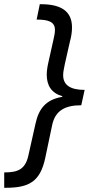

<svg xmlns="http://www.w3.org/2000/svg" viewBox="-57 -734 427 912"><path d="M-30 158C81 158 134 129 158 16L191 -141C206 -209 252 -234 329 -234L345 -307C277 -307 243 -330 243 -377C243 -393 247 -409 251 -430L275 -536C282 -561 285 -583 285 -604C285 -680 234 -714 138 -714H132L117 -641C172 -641 204 -631 204 -592C204 -579 201 -563 197 -546L174 -443C169 -422 165 -399 165 -380C165 -328 187 -292 239 -277V-274C160 -261 127 -216 112 -148L77 8C62 71 27 85 -37 85V158Z"/></svg>

Font: BC Sans
Style: Italic
Weight: 400
Italic angle: -12°
Designer: Monotype Design Team
Designer: Province of B.C.
Foundry: Monotype Imaging Inc.
Version: Version 2.000;GOOG;noto-source:20170915:90ef993387c0